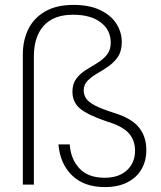

<svg xmlns="http://www.w3.org/2000/svg" viewBox="-20 -752 657 782"><path d="M407 10Q323 10 274 -37Q225 -84 218 -164H264Q268 -104 303.5 -66Q339 -28 406 -28Q464 -28 497 -58.5Q530 -89 530 -138Q530 -182 503.5 -210.5Q477 -239 416 -257Q339 -283 307 -309Q275 -335 275 -379Q275 -410 290.5 -431Q306 -452 329 -466.5Q352 -481 375.5 -495Q399 -509 415 -528.5Q431 -548 431 -578Q431 -630 390 -661Q349 -692 278 -692Q198 -692 158 -647Q118 -602 118 -523V0H73V-530Q73 -588 95.5 -633.5Q118 -679 164 -705.5Q210 -732 279 -732Q344 -732 388 -711Q432 -690 454 -655.5Q476 -621 476 -581Q476 -544 460.5 -521Q445 -498 422 -482Q399 -466 375.5 -452.5Q352 -439 336.5 -423Q321 -407 321 -384Q321 -365 331.5 -350Q342 -335 368.5 -321.5Q395 -308 442 -293Q515 -271 545.5 -233.5Q576 -196 576 -141Q576 -97 556.5 -63Q537 -29 499 -9.5Q461 10 407 10Z"/></svg>

Font: DM Sans 17pt ExtraLight
Style: Regular
Weight: 250
Version: Version 4.004;gftools[0.9.30]